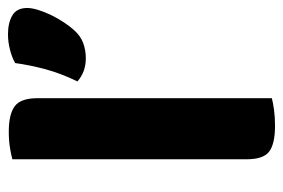

<svg xmlns="http://www.w3.org/2000/svg" viewBox="-134 -568 709 481"><g transform="rotate(-90 220.5 -327.5)"><path d="M146 7Q101 7 81.5 -7.5Q62 -22 62 -64V-651Q72 -654 90.5 -657Q109 -660 131 -660Q175 -660 195 -645Q215 -630 215 -588V-1Q204 2 186 4.5Q168 7 146 7ZM386 -497Q371 -480 353 -473.5Q335 -467 315 -467Q281 -467 257 -488Q277 -529 287.5 -568Q298 -607 303 -644Q317 -652 336.5 -657Q356 -662 375 -662Q404 -662 422.5 -651Q441 -640 441 -614Q441 -602 436 -586Q431 -570 423 -553.5Q415 -537 405 -522Q395 -507 386 -497Z"/></g></svg>

Font: Baloo Chettan 2
Style: Bold
Weight: 700
Designer: Maithili Shingre, Unnati Kotecha and Ek Type
Foundry: Ek Type
Version: Version 1.640;hotconv 1.0.111;makeotfexe 2.5.65597; ttfautoh